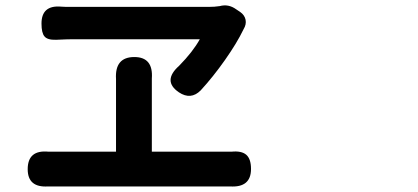

<svg xmlns="http://www.w3.org/2000/svg" viewBox="-20 -709 1540 707"><path d="M827.1 -22.5Q820.3 -22.5 812.5 -22.5H495.1H177.7Q168 -22.5 157.2 -22.5Q82 -17.6 82 -85.9Q82 -158.2 159.2 -150.4Q168.9 -150.4 177.7 -150.4H407.2V-388.7Q407.2 -403.3 407.2 -418Q402.3 -499 474.6 -499Q544.9 -499 539.1 -419.9Q539.1 -404.3 539.1 -387.7V-150.4H812.5Q822.3 -150.4 832 -150.4Q869.1 -154.3 886.7 -139.2Q904.3 -124 904.3 -86.9Q904.3 -17.6 827.1 -22.5ZM638.7 -369.1Q577.1 -411.1 639.6 -466.8Q690.4 -518.6 715.8 -564.5H247.1Q229.5 -564.5 186.5 -562.5Q154.3 -561.5 143.6 -575.2Q132.8 -587.9 132.8 -622.1Q132.8 -690.4 204.1 -684.6Q215.8 -683.6 237.3 -683.6H492.2H748Q770.5 -683.6 789.1 -686.5Q821.3 -695.3 849.6 -674.8L864.3 -665Q880.9 -653.3 884.3 -636.2Q887.7 -619.1 877 -601.6Q877 -600.6 876 -599.6Q852.5 -550.8 808.6 -488.3Q764.6 -425.8 718.8 -376Q682.6 -339.8 638.7 -369.1Z"/></svg>

Font: Bpmf GenSen Rounded B
Style: B
Weight: 700
Foundry: But Ko
Version: Version 1.320